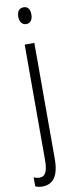

<svg xmlns="http://www.w3.org/2000/svg" viewBox="-113 -765 413 1039"><g transform="rotate(-10 93.5 -245.5)"><path d="M62 -686C62 -659 75 -640 98 -640C121 -640 134 -658 134 -686C134 -713 124 -732 99 -732C73 -732 62 -713 62 -686ZM32 241C89 240 123 203 123 103V-532H70V100C70 162 58 191 24 191C14 191 2 188 -7 184V233C3 238 15 241 32 241Z"/></g></svg>

Font: Noto Sans Gujarati UI ExtraCondensed Light
Style: Regular
Weight: 300
Width: 2
Designer: Jelle Bosma - Monotype Design Team, Universal Thirst
Foundry: Monotype Imaging Inc.
Version: Version 2.106